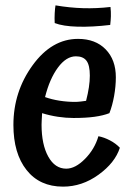

<svg xmlns="http://www.w3.org/2000/svg" viewBox="-20 -683 501 716"><path d="M148 -321Q173 -312 202 -307.5Q231 -303 260 -303Q269 -303 282 -304.5Q295 -306 301 -307Q308 -334 311.5 -357.5Q315 -381 315 -401Q315 -440 302.5 -456.5Q290 -473 263 -473Q227 -473 196 -431Q165 -389 148 -321ZM347 -175Q368 -171 390 -159.5Q412 -148 427 -132Q409 -76 347.5 -31.5Q286 13 215 13Q128 13 79 -49Q30 -111 30 -217Q30 -341 101.5 -439.5Q173 -538 271 -538Q336 -538 374 -499Q412 -460 412 -395Q412 -361 405.5 -325Q399 -289 388 -261Q365 -252 332.5 -247.5Q300 -243 254 -243Q226 -243 196 -247.5Q166 -252 137 -261Q136 -241 135.5 -233Q135 -225 135 -218Q135 -144 160 -99Q185 -54 227 -54Q261 -54 297 -90.5Q333 -127 347 -175ZM391 -590Q324 -582 269.5 -583.5Q215 -585 184 -597Q183 -615 184 -633.5Q185 -652 187 -663Q240 -654 290 -652.5Q340 -651 392 -657Q394 -639 393.5 -622.5Q393 -606 391 -590Z"/></svg>

Font: Atma Medium
Style: Regular
Weight: 500
Designer: Gregori Vincens, Jeremie Hornus, Riccardo Olocco, Yoann Minet.
Foundry: black foundry
Version: Version 1.101;PS 1.100;hotconv 1.0.86;makeotf.lib2.5.63406